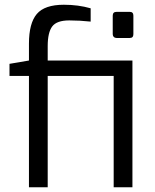

<svg xmlns="http://www.w3.org/2000/svg" viewBox="-20 -789 654 809"><path d="M538 0H459V-469H181V0H102V-469H20V-520L102 -534V-605Q102 -691 135 -730Q168 -769 249 -769Q310 -769 362 -754V-698Q315 -703 272 -703Q219 -703 200 -677.5Q181 -652 181 -595V-534H538ZM542 -723V-645Q542 -629 527 -629H471Q464 -629 459.5 -633.5Q455 -638 455 -645V-723Q455 -739 471 -739H527Q542 -739 542 -723Z"/></svg>

Font: Exo
Style: Regular
Weight: 400
Designer: Natanael Gama
Foundry: Natanael Gama
Version: Version 1.500; ttfautohint (v1.6)